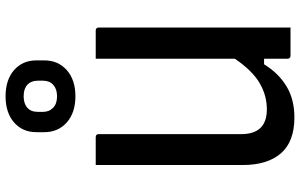

<svg xmlns="http://www.w3.org/2000/svg" viewBox="-214 -850 1078 690"><g transform="rotate(-90 325.0 -505.0)"><path d="M248 14Q161 14 119 -34.5Q77 -83 77 -171V-700H177Q188 -700 188 -689V-177Q188 -85 277 -85Q327 -85 371.5 -111Q416 -137 459 -200V-700H560Q571 -700 571 -689V0H470Q459 0 459 -11V-95H439Q407 -43 360 -14.5Q313 14 248 14ZM324 -1024Q383 -1024 418 -993.5Q453 -963 453 -913V-885Q453 -835 418 -804Q383 -773 324 -773Q265 -773 230 -804Q195 -835 195 -885V-913Q195 -963 230 -993.5Q265 -1024 324 -1024ZM324 -959Q298 -959 283 -946Q268 -933 268 -908V-889Q268 -867 283 -853Q297 -839 324 -839Q350 -839 365 -852.5Q380 -866 380 -889V-908Q380 -931 367 -944Q352 -959 324 -959Z"/></g></svg>

Font: Recursive Sn Lnr St Med
Style: Regular
Weight: 500
Version: Version 1.085;hotconv 1.1.0;makeotfexe 2.6.0; ttfautohint (v